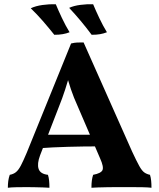

<svg xmlns="http://www.w3.org/2000/svg" viewBox="-20 -882 751 905"><path d="M374 -682 603 -167Q624 -122 636.5 -99.5Q649 -77 660.5 -69Q672 -61 687 -58Q691 -45 692.5 -30Q694 -15 694 3Q678 1 652 0.5Q626 0 599.5 0Q573 0 557 0Q545 0 525 0Q505 0 483 0.5Q461 1 441.5 1.5Q422 2 411 3Q411 -17 413 -31.5Q415 -46 419 -58Q456 -65 463 -80Q470 -95 452 -135L348 -377Q327 -423 314 -462Q301 -501 290 -543H312Q300 -500 287 -459.5Q274 -419 257 -377L169 -150Q154 -110 162 -86Q170 -62 206 -58Q210 -46 211.5 -30.5Q213 -15 213 3Q202 2 183.5 1.5Q165 1 144.5 0.5Q124 0 107 0Q82 0 57 0.5Q32 1 17 3Q17 -14 19 -29Q21 -44 26 -58Q43 -61 55 -70.5Q67 -80 78.5 -102Q90 -124 106 -162L315 -677Q331 -681 343.5 -681.5Q356 -682 374 -682ZM427 -247 442 -192Q375 -192 301.5 -190Q228 -188 160 -183L176 -247ZM236 -718Q208 -753 181.5 -783.5Q155 -814 125 -843Q148 -854 180.5 -858.5Q213 -863 243 -862Q255 -833 272 -797Q289 -761 308 -730Q293 -724 275.5 -721Q258 -718 236 -718ZM412 -718Q386 -753 360 -784Q334 -815 306 -845Q328 -855 359 -859Q390 -863 419 -862Q431 -833 448 -797Q465 -761 484 -730Q469 -724 452 -721Q435 -718 412 -718Z"/></svg>

Font: Vollkorn
Style: Bold
Weight: 700
Designer: Friedrich Althausen
Foundry: Friedrich Althausen
Version: Version 5.000